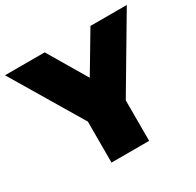

<svg xmlns="http://www.w3.org/2000/svg" viewBox="-178 -871 1066 1043"><g transform="rotate(-30 355.0 -350.0)"><path d="M237 0V-257L-27 -700H222L365 -458L509 -700H737L473 -254V0Z"/></g></svg>

Font: Montserrat Thin Black
Style: Regular
Weight: 900
Version: Version 9.000